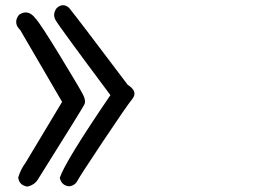

<svg xmlns="http://www.w3.org/2000/svg" viewBox="-20 -725 1040 726"><path d="M194.3 -694.3Q217.8 -715.8 241.2 -695.3Q271.5 -658.2 462.9 -404.3Q502.9 -378.9 480.5 -351.1Q458 -323.2 370.1 -191.4Q282.2 -59.6 272.5 -41Q262.7 -22.5 240.2 -20.5Q211.9 -24.4 206.1 -52.7Q225.6 -113.3 397.5 -365.2Q202.1 -627 189.9 -649.4Q177.7 -671.9 194.3 -694.3ZM51.8 -668.9Q85.9 -692.4 114.3 -655.3Q132.8 -635.7 208 -512.2Q283.2 -388.7 294.4 -366.2Q305.7 -343.8 298.8 -329.6Q292 -315.4 126 -50.8Q112.3 -25.4 83 -19.5Q52.7 -24.4 48.8 -53.7Q57.6 -84 77.1 -110.4L214.8 -339.8L56.6 -611.3Q28.3 -638.7 51.8 -668.9Z"/></svg>

Font: NaikaiFont
Style: Regular-Lite
Weight: 400
Version: Version 1.67